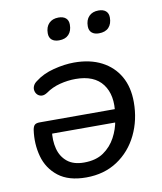

<svg xmlns="http://www.w3.org/2000/svg" viewBox="-81 -767 708 841"><g transform="rotate(-10 273.0 -346.5)"><path d="M235 9Q157 9 111.5 -26.5Q66 -62 50.5 -118.5Q35 -175 44 -237Q47 -253 54 -258.5Q61 -264 75 -264H426L417 -206H100L122 -220Q116 -176 125.5 -139Q135 -102 162.5 -79.5Q190 -57 237 -57Q290 -57 324 -80.5Q358 -104 377.5 -140.5Q397 -177 403 -216L407 -242Q420 -325 383 -374.5Q346 -424 263 -424Q228 -424 193 -415Q158 -406 130 -386Q116 -377 105 -378Q94 -379 86.5 -386Q79 -393 76.5 -404Q74 -415 79 -426Q84 -437 96 -445Q129 -471 177.5 -483.5Q226 -496 269 -496Q340 -496 391 -469.5Q442 -443 469.5 -395Q497 -347 497 -280Q497 -201 465 -135Q433 -69 374 -30Q315 9 235 9ZM399 -603Q379 -603 367.5 -613Q356 -623 356 -642Q356 -670 371.5 -686Q387 -702 414 -702Q435 -702 446.5 -692Q458 -682 458 -663Q458 -635 443 -619Q428 -603 399 -603ZM222 -603Q201 -603 189.5 -613Q178 -623 178 -642Q178 -670 193.5 -686Q209 -702 236 -702Q257 -702 268.5 -692Q280 -682 280 -663Q280 -635 265 -619Q250 -603 222 -603Z"/></g></svg>

Font: Nunito Medium
Style: Italic
Weight: 500
Designer: Vernon Adams
Foundry: Vernon Adams
Version: Version 3.601